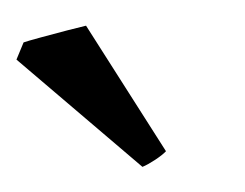

<svg xmlns="http://www.w3.org/2000/svg" viewBox="-32 -730 363 284"><g transform="rotate(-5 149.0 -588.5)"><path d="M206.1 -501Q200.7 -496.1 189 -489.7Q177.2 -483.4 169.4 -481L-2.4 -655.3L10.3 -679.7Q16.1 -681.2 36.1 -684.8Q56.2 -688.5 76.7 -691.9Q97.2 -695.3 104.5 -696.3Z"/></g></svg>

Font: Namdhinggo SemiBold
Style: Regular
Weight: 600
Designer: Victor Gaultney
Foundry: SIL International
Version: Version 3.001